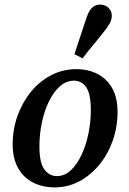

<svg xmlns="http://www.w3.org/2000/svg" viewBox="-20 -799 558 833"><path d="M217 14Q166 14 124.5 -6.5Q83 -27 59 -69Q35 -111 35 -172Q35 -238 56 -296.5Q77 -355 114.5 -401Q152 -447 202.5 -473Q253 -499 311 -499Q363 -499 403.5 -478Q444 -457 467 -416Q490 -375 490 -313Q490 -249 469.5 -190Q449 -131 411.5 -85Q374 -39 324.5 -12.5Q275 14 217 14ZM227 -35Q260 -35 287 -60Q314 -85 333.5 -126.5Q353 -168 363.5 -218.5Q374 -269 374 -321Q374 -392 354 -420.5Q334 -449 301 -449Q268 -449 240.5 -425Q213 -401 193 -360.5Q173 -320 162 -269Q151 -218 151 -164Q151 -93 172.5 -64Q194 -35 227 -35ZM303 -564Q316 -603 329 -643Q342 -683 355 -721Q362 -743 371 -755.5Q380 -768 391 -773.5Q402 -779 414 -779Q436 -779 450.5 -765.5Q465 -752 465 -731Q465 -714 457 -699Q449 -684 432 -663Q409 -633 385 -604.5Q361 -576 338 -546Z"/></svg>

Font: Source Serif 4 18pt SemiBold
Style: Italic
Weight: 600
Italic angle: -12°
Designer: Frank Grießhammer
Foundry: Adobe Systems Incorporated
Version: Version 4.004;hotconv 1.0.116;makeotfexe 2.5.65601